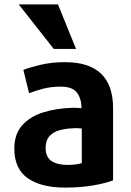

<svg xmlns="http://www.w3.org/2000/svg" viewBox="-20 -832 595 871"><path d="M325 -610 243 -812H65L224 -610ZM493 -14V-341Q493 -550 275 -550Q214 -550 164 -538Q114 -526 86 -515L112 -409Q139 -420 175.5 -429.5Q212 -439 255 -439Q308 -439 328.5 -412.5Q349 -386 350 -341Q343 -342 332 -342.5Q321 -343 309 -343Q237 -341 177 -322.5Q117 -304 81 -264Q45 -224 45 -158Q45 -66 106 -23.5Q167 19 275 19Q346 19 403.5 9Q461 -1 493 -14ZM351 -92Q338 -88 322.5 -86Q307 -84 284 -84Q239 -84 213 -102Q187 -120 187 -161Q187 -195 204 -214Q221 -233 249.5 -241Q278 -249 312 -250Q323 -251 332.5 -250.5Q342 -250 351 -249Z"/></svg>

Font: Repo Bold
Style: Bold
Weight: 700
Designer: Stefan Peev
Foundry: Context Ltd
Version: Version 1.502